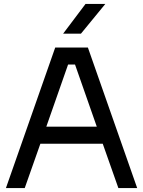

<svg xmlns="http://www.w3.org/2000/svg" viewBox="-20 -950 723 970"><path d="M578 0 499 -224H184L105 0H10L259 -710H424L673 0ZM214 -310H469L359 -624H324ZM299 -780 412 -930H512L389 -780Z"/></svg>

Font: Violet Sans
Style: Regular
Weight: 400
Designer: Calvin Waterman
Foundry: Violet Office
Version: Version 1.013